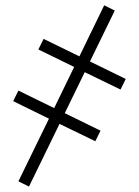

<svg xmlns="http://www.w3.org/2000/svg" viewBox="-20 -725 519 718"><path d="M48.8 -46.9 163.1 -281.2 29.3 -346.7 48.8 -386.2 182.6 -320.8 257.3 -474.6 123.5 -540 143.1 -579.6 276.9 -514.2 369.6 -705.1 409.2 -685.5 316.4 -495.1 450.2 -429.7 430.7 -390.1 296.9 -455.1 222.2 -301.8 356 -236.3 336.4 -196.8 202.6 -261.7 88.4 -27.3Z"/></svg>

Font: Flanker
Style: Regular
Weight: 400
Designer: Flanker
Foundry: Flanker
Version: Version 2.027